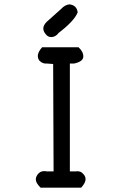

<svg xmlns="http://www.w3.org/2000/svg" viewBox="-20 -864 540 885"><path d="M262 -823Q278 -841 300 -844Q334 -840 338 -807Q323 -768 250 -712Q237 -694 217 -693Q201 -693 191 -706Q166 -735 196 -764ZM174 -646H342Q365 -625 364 -602.5Q363 -580 321 -571H302V-74H327Q351 -78 364 -62Q389 -36 354 1H260H167Q145 -21 145 -36.5Q145 -52 158.5 -65.5Q172 -79 197 -74H227L225 -569L198 -571Q177 -569 162 -584Q142 -610 174 -646Z"/></svg>

Font: Kosefont JP
Style: Regular
Weight: 400
Designer: Nozomi Seto 瀬戸のぞみ
Version: Version 3.00;June 19, 2020